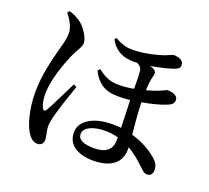

<svg xmlns="http://www.w3.org/2000/svg" viewBox="-137 -949 1274 1170"><g transform="rotate(20 500.0 -363.5)"><path d="M112 -765C134 -737 165 -691 165 -648C165 -606 150 -564 140 -524C125 -465 95 -357 95 -242C95 -129 123 -36 152 8C174 41 194 50 213 50C239 50 252 33 252 10C252 -15 240 -40 240 -75C240 -92 245 -121 254 -153C266 -201 300 -299 320 -357L300 -366C273 -314 217 -195 197 -164C189 -151 179 -152 172 -167C163 -184 156 -213 156 -254C156 -344 199 -459 221 -511C247 -573 271 -596 271 -622C271 -661 230 -719 196 -743C172 -760 149 -770 124 -777ZM662 -155V-137C662 -77 625 -43 549 -43C479 -43 442 -60 442 -98C442 -144 510 -166 574 -166C604 -166 633 -163 662 -155ZM420 -509 406 -496C447 -413 504 -390 576 -390C603 -390 628 -391 655 -394L661 -216C643 -218 624 -219 605 -219C489 -219 400 -172 400 -92C400 -8 474 30 567 30C684 30 745 -22 745 -104V-121C781 -100 818 -71 857 -33C873 -18 887 -3 906 -3C929 -3 941 -21 941 -44C941 -74 927 -96 896 -120C863 -148 808 -180 739 -200C733 -260 726 -333 724 -405C778 -414 836 -428 879 -446C908 -457 917 -470 917 -489C917 -525 864 -529 849 -529C844 -529 833 -521 808 -511C785 -501 756 -491 725 -483C726 -520 730 -556 738 -582C743 -600 742 -610 727 -619C719 -624 710 -628 698 -631C758 -641 823 -656 856 -671C869 -677 878 -685 877 -702C877 -732 842 -743 811 -743C802 -743 787 -732 752 -720C719 -709 637 -687 562 -687C521 -687 486 -698 449 -721L438 -710C474 -643 529 -621 596 -621L617 -622C632 -615 647 -605 650 -585C654 -560 654 -511 654 -467C628 -462 596 -457 558 -457C494 -457 458 -479 420 -509Z"/></g></svg>

Font: Noto Serif HK SemiBold
Style: Regular
Weight: 600
Designer: Ryoko NISHIZUKA 西塚涼子 (kana & ideographs); Frank Grießhammer (Latin, Greek & Cyrillic); Wenlong ZHANG 张文龙 (bopomofo); San
Foundry: Adobe
Version: Version 2.001;hotconv 1.1.0;makeotfexe 2.6.0